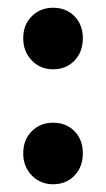

<svg xmlns="http://www.w3.org/2000/svg" viewBox="-20 -467 275 496"><path d="M194 -368Q194 -333 172.5 -310.5Q151 -288 117 -288Q84 -288 62 -311Q40 -334 40 -368Q40 -403 62 -425Q84 -447 117 -447Q151 -447 172.5 -425Q194 -403 194 -368ZM194 -71Q194 -36 172.5 -13.5Q151 9 117 9Q84 9 62 -14Q40 -37 40 -71Q40 -106 62 -128Q84 -150 117 -150Q151 -150 172.5 -128Q194 -106 194 -71Z"/></svg>

Font: Montserrat SemiBold
Style: Regular
Weight: 600
Designer: Julieta Ulanovsky
Foundry: Julieta Ulanovsky
Version: Version 6.001